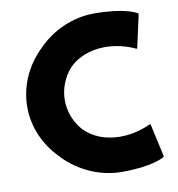

<svg xmlns="http://www.w3.org/2000/svg" viewBox="-93 -931 963 1037"><g transform="rotate(-10 389.0 -412.5)"><path d="M729 -22 689 -203 686 -206C671 -199 603 -167 519 -167C431 -167 366 -197 321 -242C276 -291 255 -355 255 -413C255 -470 276 -533 321 -583C365 -627 431 -658 519 -658C602 -658 670 -627 686 -619L689 -622L729 -803L724 -808C720 -810 660 -847 492 -847C374 -847 261 -796 180 -712L172 -704C96 -627 49 -524 49 -411C49 -299 96 -198 171 -122H172L178 -114C259 -30 374 22 492 22C659 22 719 -14 724 -17ZM179 -117 178 -118V-117Z"/></g></svg>

Font: Hussar Woodtype
Style: Bd
Weight: 900
Foundry: Cannot Into Space Fonts
Version: Version 1.07